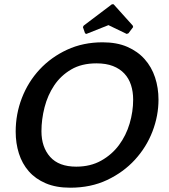

<svg xmlns="http://www.w3.org/2000/svg" viewBox="-20 -862 788 894"><path d="M458 -665Q524 -665 572.5 -644Q621 -623 653.5 -586.5Q686 -550 702 -501.5Q718 -453 718 -398Q718 -323 690 -250Q662 -177 608.5 -118.5Q555 -60 479 -24Q403 12 307 12Q241 12 193 -8.5Q145 -29 114 -64.5Q83 -100 68 -147.5Q53 -195 53 -249Q53 -331 82 -406Q111 -481 164.5 -538.5Q218 -596 292.5 -630.5Q367 -665 458 -665ZM509 -842 598 -743 600 -736 578 -707 570 -704 485 -745 382 -704 376 -707 366 -736 370 -743 501 -842ZM173 -251Q173 -177 213.5 -131.5Q254 -86 335 -86Q401 -86 451 -114Q501 -142 534 -186.5Q567 -231 583.5 -286.5Q600 -342 600 -398Q600 -435 590 -466Q580 -497 559 -519.5Q538 -542 506 -554.5Q474 -567 429 -567Q360 -567 311.5 -538.5Q263 -510 232.5 -464.5Q202 -419 187.5 -362.5Q173 -306 173 -251Z"/></svg>

Font: Quattrocento Sans
Style: Bold Italic
Weight: 700
Designer: Pablo Impallari
Foundry: Pablo Impallari, Igino Marini, Brenda Gallo
Version: Version 2.000